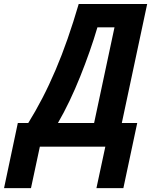

<svg xmlns="http://www.w3.org/2000/svg" viewBox="-117 -734 765 961"><path d="M-96.7 207.5 -27.8 -118.2H24.4Q60.5 -176.3 95 -242.7Q129.4 -309.1 161.1 -383.5Q192.9 -458 221.7 -540.8Q250.5 -623.5 276.9 -713.9H619.6L492.7 -118.2H569.8L500.5 207.5H365.7L410.2 0H82.5L38.1 207.5ZM172.9 -118.2H354L456.1 -597.2H370.6Q353.5 -538.6 331.5 -476.1Q309.6 -413.6 284.4 -350.8Q259.3 -288.1 231 -228.8Q202.6 -169.4 172.9 -118.2Z"/></svg>

Font: Open Sans SemiCondensed
Style: Bold Italic
Weight: 700
Width: 4
Italic angle: -12°
Designer: Monotype Design Team
Foundry: Monotype Imaging Inc.
Version: Version 3.003